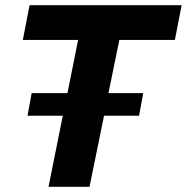

<svg xmlns="http://www.w3.org/2000/svg" viewBox="-20 -720 720 740"><path d="M654 -566H440L398 -361H532L516 -274H381L325 0H167L222 -274H86L102 -361H240L281 -566H68L94 -700H680Z"/></svg>

Font: Gontserrat SemiBold
Style: Italic
Weight: 600
Italic angle: -11.3°
Designer: Julieta Ulanovsky
Foundry: Julieta Ulanovsky
Version: Version 6.001